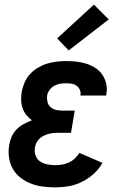

<svg xmlns="http://www.w3.org/2000/svg" viewBox="-20 -802 540 830"><path d="M219 8Q192 8 165 4.5Q138 1 113.5 -8.5Q89 -18 68.5 -34Q48 -50 35.5 -72Q23 -94 19 -121Q15 -148 20 -176Q23 -194 30.5 -211.5Q38 -229 52 -243Q66 -257 83 -266Q100 -275 118 -282Q104 -292 93.5 -305.5Q83 -319 77.5 -335Q72 -351 71.5 -369.5Q71 -388 74 -406Q78 -426 86.5 -446Q95 -466 110 -482Q125 -498 144.5 -509.5Q164 -521 184 -527Q204 -533 225 -535.5Q246 -538 266 -538Q289 -538 311 -535.5Q333 -533 353.5 -526.5Q374 -520 392 -508.5Q410 -497 422 -479.5Q434 -462 439 -440.5Q444 -419 440 -397Q440 -395 439.5 -393Q439 -391 439 -389H327Q327 -389 327.5 -390Q328 -391 328 -392Q330 -403 325 -414Q320 -425 311 -431.5Q302 -438 290 -440Q278 -442 266 -442Q253 -442 240 -440Q227 -438 215 -431.5Q203 -425 194.5 -413.5Q186 -402 184 -390Q182 -376 185 -362.5Q188 -349 197.5 -340Q207 -331 220 -327.5Q233 -324 247 -324H303L287 -228H231Q221 -228 210.5 -227Q200 -226 189.5 -223Q179 -220 168.5 -215Q158 -210 150 -202Q142 -194 137 -184Q132 -174 131 -163Q128 -146 134 -129.5Q140 -113 153.5 -104Q167 -95 184.5 -91.5Q202 -88 219 -88Q234 -88 248.5 -90.5Q263 -93 277.5 -99.5Q292 -106 303.5 -117Q315 -128 323 -141L423 -98Q408 -71 384.5 -50Q361 -29 333.5 -15.5Q306 -2 277 3Q248 8 219 8ZM277 -584 227 -636 386 -782 450 -718Z"/></svg>

Font: Iosevka Slab
Style: Bold Italic
Weight: 700
Italic angle: -9°
Monospace: yes
Designer: Belleve Invis
Foundry: Belleve Invis
Version: Version 11.1.0; ttfautohint (v1.8.3)